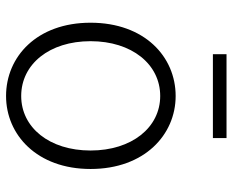

<svg xmlns="http://www.w3.org/2000/svg" viewBox="-87 -668 768 634"><g transform="rotate(90 297.0 -351.0)"><path d="M297 13C425 13 538 -89 538 -266C538 -444 425 -547 297 -547C167 -547 55 -444 55 -266C55 -89 167 13 297 13ZM297 -37C192 -37 116 -130 116 -266C116 -402 192 -496 297 -496C401 -496 477 -402 477 -266C477 -130 401 -37 297 -37ZM159 -670H436V-715H159Z"/></g></svg>

Font: Noto Sans Japanese Light
Style: Regular
Weight: 300
Designer: Ryoko NISHIZUKA (kana & ideographs); Paul D. Hunt (Latin, Greek & Cyrillic); Wenlong ZHANG (bopomofo); Sandoll Communica
Foundry: Adobe Systems Incorporated
Version: Version 1.000;PS 1;hotconv 1.0.78;makeotf.lib2.5.61930